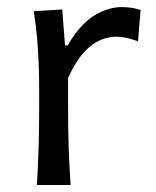

<svg xmlns="http://www.w3.org/2000/svg" viewBox="-20 -528 446 548"><path d="M181.6 0H85.4Q91.8 -106.4 91.8 -219.2V-269Q91.8 -401.9 76.2 -496.1L157.7 -501L165.5 -398.4H173.3Q190.9 -429.7 211.7 -452.1Q232.4 -474.6 252.9 -486.1Q273.4 -497.6 291.5 -502.7Q309.6 -507.8 327.1 -507.8Q356.9 -507.8 381.3 -499.5L374 -410.2Q336.9 -423.3 313.5 -423.3Q226.6 -423.3 174.3 -305.2V-215.3Q174.3 -100.6 181.6 0Z"/></svg>

Font: Commissioner Flair
Style: Regular
Weight: 400
Designer: Kostas Bartsokas
Foundry: Kostas Bartsokas
Version: Version 1.000